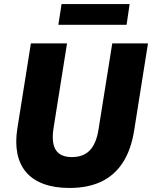

<svg xmlns="http://www.w3.org/2000/svg" viewBox="-20 -920 753 951"><path d="M324 11Q250 11 196 -9Q142 -29 109.5 -67Q77 -105 66 -160Q55 -215 66 -284L133 -705H312L245 -284Q234 -212 256.5 -177Q279 -142 336 -142Q393 -142 425 -175.5Q457 -209 468 -279L536 -705H713L645 -277Q630 -179 588.5 -115Q547 -51 481 -20Q415 11 324 11ZM269 -797 285 -900H622L607 -797Z"/></svg>

Font: Nunito Sans 10pt SemiCondensed Black
Style: Italic
Weight: 900
Width: 4
Italic angle: -9°
Designer: Vernon Adams
Foundry: Vernon Adams
Version: Version 3.101;gftools[0.9.27]